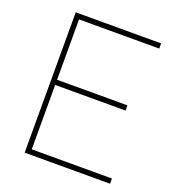

<svg xmlns="http://www.w3.org/2000/svg" viewBox="-130 -812 829 914"><g transform="rotate(20 284.5 -355.5)"><path d="M530.3 -26.4V0H97.7V-710.9H530.3V-684.6H124V-378.9H480.5V-352.5H124V-26.4Z"/></g></svg>

Font: Vazirmatn UI FD Thin
Style: Regular
Weight: 100
Designer: Saber Rastikerdar
Foundry: Saber Rastikerdar
Version: Version 33.003